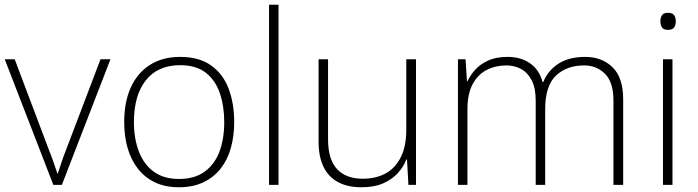

<svg xmlns="http://www.w3.org/2000/svg" viewBox="-20 -780 2946 810"><path d="M205 0 0 -530H42L187 -146Q199 -116 206.5 -94Q214 -72 222 -48H224Q232 -72 239 -94Q246 -116 258 -146L404 -530H446L241 0Z M968 -265Q968 -206 954 -156Q940 -106 911 -69Q882 -32 838 -11Q794 10 735 10Q677 10 634 -10.5Q591 -31 562 -68Q533 -105 518.5 -155Q504 -205 504 -265Q504 -350 532 -411.5Q560 -473 613 -506.5Q666 -540 740 -540Q820 -540 870.5 -504Q921 -468 944.5 -406Q968 -344 968 -265ZM545 -265Q545 -195 566 -140.5Q587 -86 629 -55.5Q671 -25 735 -25Q801 -25 843.5 -56Q886 -87 906 -141Q926 -195 926 -265Q926 -332 907.5 -386.5Q889 -441 848.5 -473Q808 -505 740 -505Q646 -505 595.5 -441.5Q545 -378 545 -265Z M1155 0H1115V-760H1155Z M1735 -530V0H1703L1697 -107H1694Q1683 -77 1658.5 -50Q1634 -23 1596.5 -6.5Q1559 10 1505 10Q1446 10 1405.5 -12Q1365 -34 1344.5 -77Q1324 -120 1324 -183V-530H1364V-192Q1364 -107 1402 -66.5Q1440 -26 1510 -26Q1566 -26 1607 -48.5Q1648 -71 1671 -117Q1694 -163 1694 -233V-530Z M2449 -540Q2519 -540 2564 -496.5Q2609 -453 2609 -361V0H2568V-355Q2568 -433 2532.5 -468.5Q2497 -504 2444 -504Q2371 -504 2325.5 -461Q2280 -418 2280 -319V0H2240V-355Q2240 -408 2223.5 -440.5Q2207 -473 2179 -488.5Q2151 -504 2116 -504Q2071 -504 2033.5 -485Q1996 -466 1974 -425Q1952 -384 1952 -318V0H1912V-530H1944L1950 -437H1952Q1963 -461 1983.5 -484.5Q2004 -508 2038 -524Q2072 -540 2122 -540Q2177 -540 2216 -513Q2255 -486 2269 -434H2272Q2291 -482 2335.5 -511Q2380 -540 2449 -540Z M2817 -530V0H2777V-530ZM2797 -726Q2817 -726 2824 -716Q2831 -706 2831 -690Q2831 -674 2824 -664Q2817 -654 2797 -654Q2780 -654 2773 -664Q2766 -674 2766 -690Q2766 -706 2773 -716Q2780 -726 2797 -726Z"/></svg>

Font: Noto Sans Hebrew Thin ExtraLight
Style: Regular
Weight: 250
Version: Version 3.001